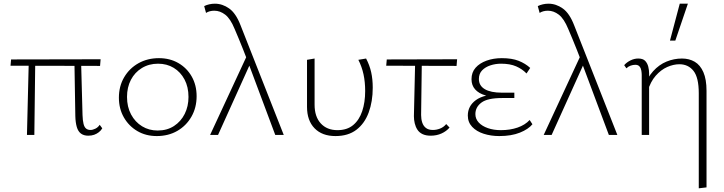

<svg xmlns="http://www.w3.org/2000/svg" viewBox="-20 -731 3922 1040"><path d="M126 0 136 -407H171L166 0ZM37 -375 40 -409 525 -410 522 -374ZM388 -102 383 -407H419L427 -108Q428 -78 432.5 -60Q437 -42 446.5 -34.5Q456 -27 470 -27Q482 -27 496.5 -34Q511 -41 520 -55L534 -36Q527 -24 515.5 -15Q504 -6 490 -1Q476 4 458 4Q434 4 418.5 -7.5Q403 -19 396 -43Q389 -67 388 -102Z M829 6Q770 6 724 -21Q678 -48 651 -95Q624 -142 624 -202Q624 -264 652.5 -312.5Q681 -361 730 -388.5Q779 -416 841 -416Q900 -416 946 -389.5Q992 -363 1018.5 -316.5Q1045 -270 1045 -210Q1045 -148 1017 -99Q989 -50 940.5 -22Q892 6 829 6ZM834 -24Q885 -24 922.5 -48.5Q960 -73 980.5 -114Q1001 -155 1001 -206Q1001 -260 979.5 -300.5Q958 -341 921 -363.5Q884 -386 836 -386Q787 -386 748.5 -362.5Q710 -339 689 -298.5Q668 -258 668 -206Q668 -152 690 -111Q712 -70 749.5 -47Q787 -24 834 -24Z M1471 0 1321 -401Q1309 -432 1297.5 -461.5Q1286 -491 1274 -519.5Q1262 -548 1251 -574Q1228 -630 1200 -651.5Q1172 -673 1141 -673Q1128 -673 1116.5 -670Q1105 -667 1096 -661L1086 -698Q1098 -704 1113 -707.5Q1128 -711 1144 -711Q1185 -711 1221.5 -685Q1258 -659 1283 -594L1517 0ZM1118 0 1320 -435 1339 -394 1161 0Z M1797 6Q1725 6 1684 -36Q1643 -78 1643 -152V-407L1684 -414V-164Q1684 -99 1717.5 -62.5Q1751 -26 1808 -26Q1860 -26 1893 -53.5Q1926 -81 1942 -129Q1958 -177 1958 -238Q1958 -287 1949 -328.5Q1940 -370 1921 -407L1963 -414Q1982 -378 1990.5 -340Q1999 -302 1999 -256Q1999 -181 1977 -121.5Q1955 -62 1910.5 -28Q1866 6 1797 6Z M2072 -375 2075 -409 2456 -410 2453 -374ZM2222 -102 2229 -407H2265L2261 -108Q2261 -86 2267 -67.5Q2273 -49 2287 -38Q2301 -27 2325 -27Q2344 -27 2363.5 -34.5Q2383 -42 2397 -59L2415 -40Q2398 -20 2371.5 -8Q2345 4 2313 4Q2287 4 2269 -4.5Q2251 -13 2241 -28.5Q2231 -44 2226.5 -63Q2222 -82 2222 -102Z M2684 6Q2639 6 2600 -6.5Q2561 -19 2537.5 -44Q2514 -69 2514 -105Q2514 -157 2558 -189Q2602 -221 2692 -221V-204Q2644 -204 2608.5 -214.5Q2573 -225 2553.5 -247Q2534 -269 2534 -302Q2534 -339 2556 -364Q2578 -389 2615.5 -402.5Q2653 -416 2698 -416Q2753 -416 2789.5 -401.5Q2826 -387 2852 -363L2832 -333Q2809 -357 2776 -371.5Q2743 -386 2694 -386Q2664 -386 2636.5 -377Q2609 -368 2591.5 -350Q2574 -332 2574 -303Q2574 -267 2606 -248Q2638 -229 2699 -229H2766V-200H2699Q2621 -200 2588 -175.5Q2555 -151 2555 -113Q2555 -87 2573 -67.5Q2591 -48 2622.5 -37Q2654 -26 2693 -26Q2743 -26 2783.5 -40Q2824 -54 2849 -81L2864 -58Q2842 -31 2796 -12.5Q2750 6 2684 6Z M3278 0 3128 -401Q3116 -432 3104.5 -461.5Q3093 -491 3081 -519.5Q3069 -548 3058 -574Q3035 -630 3007 -651.5Q2979 -673 2948 -673Q2935 -673 2923.5 -670Q2912 -667 2903 -661L2893 -698Q2905 -704 2920 -707.5Q2935 -711 2951 -711Q2992 -711 3028.5 -685Q3065 -659 3090 -594L3324 0ZM2925 0 3127 -435 3146 -394 2968 0Z M3765 289V-226Q3765 -311 3736.5 -347Q3708 -383 3660 -383Q3628 -383 3594 -368Q3560 -353 3531.5 -320.5Q3503 -288 3488 -236L3465 -251Q3485 -309 3517.5 -345Q3550 -381 3590.5 -397.5Q3631 -414 3674 -414Q3713 -414 3743 -396.5Q3773 -379 3790 -340Q3807 -301 3807 -239V284ZM3456 0V-325Q3456 -335 3454 -348Q3452 -361 3444.5 -370.5Q3437 -380 3421 -380Q3409 -380 3396 -375.5Q3383 -371 3373 -361L3361 -378Q3375 -394 3395.5 -404Q3416 -414 3437 -414Q3463 -414 3475 -401Q3487 -388 3491.5 -369.5Q3496 -351 3496 -334V0ZM3609 -511 3662 -711H3706L3638 -511Z"/></svg>

Font: Ysabeau ExtraLight
Style: Regular
Weight: 250
Designer: Christian Thalmann (Catharsis Fonts)
Version: Version 2.002